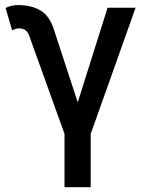

<svg xmlns="http://www.w3.org/2000/svg" viewBox="-20 -539 597 773"><path d="M345.2 0V214.8H239.7V0L99.6 -389.6Q94.2 -406.7 84.5 -415.8Q74.7 -424.8 55.2 -424.8Q48.8 -424.8 41 -422.1Q33.2 -419.4 28.8 -417L2.4 -506.8Q10.7 -511.7 24.4 -515.1Q38.1 -518.6 50.3 -518.6Q108.4 -518.6 145 -495.6Q181.6 -472.7 198.7 -415L293 -127L413.1 -507.8H525.9Z"/></svg>

Font: Giphurs Medium
Style: Regular
Weight: 500
Version: Version 0.920; ttfautohint (v1.8.4.7-5d5b)